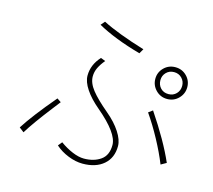

<svg xmlns="http://www.w3.org/2000/svg" viewBox="-107 -813 1135 1022"><g transform="rotate(15 460.0 -301.5)"><path d="M570 -567Q426 -607 331 -660L350 -682Q434 -639 585 -593ZM775 -370Q738 -370 712.5 -396Q687 -422 687 -458Q687 -494 712.5 -519.5Q738 -545 775 -545Q812 -545 837.5 -519.5Q863 -494 863 -458Q863 -422 837.5 -396Q812 -370 775 -370ZM775 -518Q749 -518 732 -500.5Q715 -483 715 -458Q715 -432 731.5 -414.5Q748 -397 775 -397Q801 -397 818 -414.5Q835 -432 835 -458Q835 -483 818 -500.5Q801 -518 775 -518ZM296 -3Q329 21 364.5 36Q400 51 429 51Q484 51 521 25Q558 -1 558 -58Q558 -123 437 -225Q388 -266 361 -306.5Q334 -347 334 -381Q334 -441 379 -490L405 -480Q384 -455 373 -432Q362 -409 362 -384Q362 -348 392 -310Q422 -272 484 -220Q533 -179 560.5 -136.5Q588 -94 588 -60Q588 5 545 42Q502 79 429 79Q391 79 349.5 62.5Q308 46 278 19ZM832 -24Q808 -84 771.5 -151.5Q735 -219 696 -275L719 -292Q814 -151 862 -41ZM233 -207 202 -167Q118 -59 83 -1L57 -21Q106 -98 211 -222Z"/></g></svg>

Font: LINE Seed Sans KR Thin
Style: Regular
Weight: 250
Designer: LINE BX Design & Sandoll Inc & Dalton Maag Ltd
Foundry: Sandoll Inc.
Version: Version 1.000